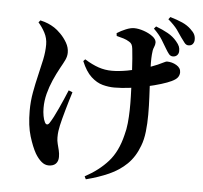

<svg xmlns="http://www.w3.org/2000/svg" viewBox="-60 -908 1121 1060"><g transform="rotate(5 500.0 -378.5)"><path d="M832.7 -669Q821.2 -688.8 804.3 -716.2Q787.5 -743.6 756.3 -773.9L767.2 -786.8Q804.4 -772.9 833.9 -756.4Q863.4 -739.8 883.8 -715.5Q897.4 -699.5 902 -687.7Q906.6 -676 906 -661.7Q905.8 -647.8 896.7 -638.8Q887.6 -629.7 872.8 -630Q860.4 -630.3 851.7 -640.8Q843.1 -651.4 832.7 -669ZM910.6 -738.8Q899.8 -756 882.7 -779.5Q865.5 -803 831.2 -832.5L841.3 -845.4Q881.4 -833.5 909.4 -821Q937.4 -808.4 957.3 -789.2Q974.1 -773.8 980.3 -760.5Q986.5 -747.2 985.9 -730.8Q985.6 -718.3 977.8 -708.3Q970 -698.4 953.7 -698.4Q941.5 -698.4 932.1 -710Q922.7 -721.7 910.6 -738.8ZM118.5 -752.8 128 -764.5Q153.2 -758.7 171.3 -751.1Q189.4 -743.5 207.2 -732.1Q222.8 -722.2 243.2 -701.7Q263.7 -681.1 278.9 -654.8Q294 -628.5 294 -600.4Q294 -579.6 284.4 -559.3Q274.7 -539.1 259.2 -511.9Q240.6 -478 224.1 -440.5Q207.7 -403 197.5 -363.9Q187.4 -324.8 187.4 -284.9Q187.4 -261.9 191.3 -240.7Q195.1 -219.6 201.9 -206.4Q207.2 -195.9 214.1 -195.5Q221.1 -195.2 227.8 -205Q237.2 -219.3 248.8 -241.4Q260.4 -263.5 272.4 -290.2Q284.5 -316.8 296.2 -343.4Q307.8 -370 317.4 -393.3L338.9 -384.5Q331.1 -360.4 323.6 -334.6Q316.1 -308.8 308.7 -283.3Q301.2 -257.8 295.6 -235.5Q290 -213.2 286 -196.3Q282.5 -180 280.3 -165Q278.1 -149.9 278.1 -128.6Q278.1 -110.9 282.7 -93.4Q287.3 -76 291.5 -58.6Q295.8 -41.2 295.8 -22.2Q295.8 2.1 282.1 15.7Q268.4 29.3 242.5 29.3Q221.4 29.3 202.7 13.5Q184 -2.3 167.5 -29.8Q148 -64 130.2 -121.7Q112.5 -179.4 112.5 -263Q112.5 -315.5 121.6 -365.2Q130.6 -414.9 141.9 -461.3Q153.2 -507.8 162.3 -551Q171.3 -594.3 171.3 -634.2Q171.3 -669.5 155.1 -699.8Q138.9 -730.1 118.5 -752.8ZM383.4 -561.4 393.3 -571.9Q435 -546.1 470.9 -533.9Q506.7 -521.8 545.3 -521.8Q582.6 -521.8 629.6 -530.2Q676.6 -538.7 721.4 -551.7Q766.2 -564.8 794.8 -577.7Q820 -589 829.6 -594.1Q839.3 -599.1 844.1 -599.1Q872.4 -599.1 896.9 -584.7Q921.4 -570.2 921.4 -546Q921.4 -530.9 912.6 -518.4Q903.8 -505.8 879.4 -494.2Q858.8 -484.2 823.2 -473.2Q787.5 -462.2 743.8 -452.6Q700 -442.9 654.2 -436.8Q608.4 -430.7 566.5 -430.7Q535.3 -430.7 501.8 -439.5Q468.4 -448.4 437.6 -476.7Q406.7 -505 383.4 -561.4ZM555.2 -715.6 553.2 -730.9Q576 -745.6 602 -756.2Q627.9 -766.9 647.7 -766.9Q672 -766.9 701 -757Q730.1 -747.1 751 -731.4Q772 -715.8 772 -697.5Q772 -685.1 765.5 -670.5Q758.9 -656 757.5 -629.7Q756 -611.4 756.1 -585.3Q756.3 -559.2 757.4 -533.1Q758.5 -506.9 759.5 -485.6Q761.5 -444.7 764 -396.2Q766.5 -347.6 766.5 -298.2Q766.5 -248.7 761.4 -203.6Q756.3 -158.4 742.9 -124.1Q719.9 -61.6 678.3 -20.9Q636.6 19.7 579.8 44.9Q523.1 70.1 454.2 87.6L446.3 71.9Q523.9 29.9 573.6 -26Q623.4 -81.8 645.7 -174.7Q654.6 -206.1 658.1 -241.7Q661.6 -277.4 662.4 -315.3Q663.2 -353.3 661.9 -391.7Q660.6 -430.1 659.3 -466.3Q658.3 -497.6 656.3 -532Q654.3 -566.5 652 -598.4Q649.6 -630.4 646.9 -652Q645.2 -668.7 640 -677.1Q634.9 -685.6 625.8 -690.5Q611.2 -699.8 593.6 -705.2Q576.1 -710.5 555.2 -715.6Z"/></g></svg>

Font: Noto Serif KR
Style: Regular
Weight: 200
Designer: Ryoko NISHIZUKA 西塚涼子 (kana & ideographs); Frank Grießhammer (Latin, Greek & Cyrillic); Wenlong ZHANG 张文龙 (bopomofo); San
Foundry: Adobe
Version: Version 2.001;hotconv 1.1.0;makeotfexe 2.6.0